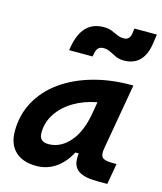

<svg xmlns="http://www.w3.org/2000/svg" viewBox="-120 -897 838 995"><g transform="rotate(15 298.5 -399.5)"><path d="M168.9 10.3Q95.7 10.3 55.7 -27.8Q15.6 -65.9 15.6 -135.3Q15.6 -223.1 54.7 -294.7Q93.8 -366.2 164.3 -417Q234.9 -467.8 329.6 -495.1Q424.3 -522.5 535.6 -522.5H547.9L485.8 -166.5Q480 -132.3 492.7 -119.6Q505.4 -106.9 545.4 -106.9H568.8L549.3 4.9H496.1Q446.3 4.9 418.5 -5.1Q390.6 -15.1 378.7 -31.7Q366.7 -48.3 364.7 -68.6Q362.8 -88.9 365.2 -109.4H347.2Q317.4 -51.8 271.5 -20.8Q225.6 10.3 168.9 10.3ZM200.7 -115.2Q264.6 -115.2 313.2 -170.2Q361.8 -225.1 379.4 -325.7L390.6 -390.6Q321.3 -377.9 267.1 -345.5Q212.9 -313 181.9 -265.9Q150.9 -218.8 150.9 -162.1Q150.9 -115.2 200.7 -115.2ZM178.7 -613.3 182.1 -632.8Q207 -775.4 322.3 -775.4Q347.7 -775.4 365.7 -768.1Q383.8 -760.7 400.1 -753.2Q416.5 -745.6 436 -745.6Q466.8 -745.6 472.7 -779.8L476.6 -809.1H597.2L588.9 -752Q568.4 -634.8 465.3 -634.8Q440.4 -634.8 421.6 -643.6Q402.8 -652.3 386 -661.1Q369.1 -669.9 350.1 -669.9Q332 -669.9 322 -660.9Q312 -651.9 307.6 -628.9L304.7 -613.3Z"/></g></svg>

Font: Cascadia Mono
Style: Bold Italic
Weight: 700
Italic angle: -10°
Monospace: yes
Designer: Aaron Bell
Foundry: Saja Typeworks
Version: Version 2404.023; ttfautohint (v1.8.4)